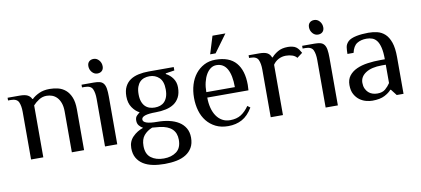

<svg xmlns="http://www.w3.org/2000/svg" viewBox="-78 -923 3048 1391"><g transform="rotate(-10 1445.5 -227.5)"><path d="M87 -350Q87 -395 74.5 -422.5Q62 -450 17 -450H-3V-470H87Q125 -470 144.5 -459.5Q164 -449 172 -430H177Q196 -449 229 -464.5Q262 -480 307 -480Q339 -480 369.5 -472.5Q400 -465 424 -444.5Q448 -424 462.5 -389Q477 -354 477 -300V0H387V-300Q387 -337 377.5 -363Q368 -389 352.5 -405Q337 -421 317.5 -428Q298 -435 277 -435Q247 -435 221.5 -419Q196 -403 177 -382V0H87Z M721 0H631V-350Q631 -395 618.5 -422.5Q606 -450 561 -450H541V-470H631Q657 -470 674.5 -465.5Q692 -461 702.5 -447.5Q713 -434 717 -410.5Q721 -387 721 -350ZM715 -575Q715 -554 702.5 -542Q690 -530 669 -530Q646 -530 629.5 -549Q613 -568 613 -594Q613 -615 625.5 -627Q638 -639 659 -639Q682 -639 698.5 -620Q715 -601 715 -575Z M846 -330Q846 -373 861 -402Q876 -431 901.5 -448Q927 -465 962 -472.5Q997 -480 1036 -480H1221V-455L1156 -445V-440Q1186 -425 1206 -396.5Q1226 -368 1226 -330Q1226 -287 1211 -258Q1196 -229 1170.5 -212Q1145 -195 1110 -187.5Q1075 -180 1036 -180Q931 -180 931 -145Q931 -110 1036 -110Q1081 -110 1121 -101Q1161 -92 1191 -73.5Q1221 -55 1238.5 -25.5Q1256 4 1256 45Q1256 88 1239 117.5Q1222 147 1192.5 165.5Q1163 184 1123 192Q1083 200 1036 200Q989 200 949 192Q909 184 879.5 165.5Q850 147 833 117.5Q816 88 816 45Q816 -4 848.5 -37Q881 -70 926 -85Q911 -93 898.5 -107.5Q886 -122 886 -145Q886 -168 898 -180Q910 -192 921 -200Q891 -215 868.5 -248Q846 -281 846 -330ZM991 -75Q953 -60 929.5 -32Q906 -4 906 45Q906 105 942.5 132.5Q979 160 1036 160Q1093 160 1129.5 132.5Q1166 105 1166 45Q1166 -55 1046 -70ZM1136 -330Q1136 -390 1107 -417.5Q1078 -445 1036 -445Q1015 -445 997 -439Q979 -433 965.5 -419.5Q952 -406 944 -384Q936 -362 936 -330Q936 -298 944 -276Q952 -254 965.5 -240.5Q979 -227 997 -221Q1015 -215 1036 -215Q1057 -215 1075 -221Q1093 -227 1106.5 -240.5Q1120 -254 1128 -276Q1136 -298 1136 -330Z M1725 -220H1422Q1422 -179 1431 -144Q1440 -109 1457.5 -83.5Q1475 -58 1500 -44Q1525 -30 1557 -30Q1606 -30 1638.5 -51Q1671 -72 1697 -110L1717 -95Q1683 -38 1638.5 -14Q1594 10 1537 10Q1484 10 1445 -9.5Q1406 -29 1379.5 -62Q1353 -95 1340 -139.5Q1327 -184 1327 -235Q1327 -286 1340.5 -330.5Q1354 -375 1380 -408Q1406 -441 1443 -460.5Q1480 -480 1527 -480Q1629 -480 1678 -423Q1727 -366 1727 -260ZM1632 -260Q1632 -347 1606 -393.5Q1580 -440 1527 -440Q1504 -440 1485 -426.5Q1466 -413 1452 -389Q1438 -365 1430 -332Q1422 -299 1422 -260ZM1537 -525H1497L1537 -655H1632Z M1850 -350Q1850 -395 1837.5 -422.5Q1825 -450 1780 -450H1770V-470H1850Q1888 -470 1907.5 -459Q1927 -448 1935 -425H1940Q1955 -444 1985 -462Q2015 -480 2060 -480Q2075 -480 2092 -476.5Q2109 -473 2120 -465Q2131 -457 2139 -446Q2147 -435 2155 -420L2115 -390Q2104 -405 2082.5 -412.5Q2061 -420 2035 -420Q2005 -420 1980 -406.5Q1955 -393 1940 -370V0H1850Z M2344 0H2254V-350Q2254 -395 2241.5 -422.5Q2229 -450 2184 -450H2164V-470H2254Q2280 -470 2297.5 -465.5Q2315 -461 2325.5 -447.5Q2336 -434 2340 -410.5Q2344 -387 2344 -350ZM2338 -575Q2338 -554 2325.5 -542Q2313 -530 2292 -530Q2269 -530 2252.5 -549Q2236 -568 2236 -594Q2236 -615 2248.5 -627Q2261 -639 2282 -639Q2305 -639 2321.5 -620Q2338 -601 2338 -575Z M2737 -230H2707Q2632 -230 2589.5 -202.5Q2547 -175 2547 -130Q2547 -106 2555 -88Q2563 -70 2576 -58Q2589 -46 2606 -40.5Q2623 -35 2642 -35Q2679 -35 2700.5 -53.5Q2722 -72 2737 -95ZM2777 0 2742 -45H2737Q2722 -26 2688 -8Q2654 10 2597 10Q2576 10 2551 3.5Q2526 -3 2504 -19Q2482 -35 2467 -62Q2452 -89 2452 -130Q2452 -171 2473 -198Q2494 -225 2529 -241Q2564 -257 2610 -263.5Q2656 -270 2707 -270H2737Q2737 -322 2729 -355.5Q2721 -389 2707 -407.5Q2693 -426 2673.5 -433Q2654 -440 2632 -440Q2590 -440 2561.5 -422Q2533 -404 2522 -355H2477Q2477 -381 2480 -403.5Q2483 -426 2502 -445Q2511 -454 2527.5 -461Q2544 -468 2564 -472Q2584 -476 2606.5 -478Q2629 -480 2652 -480Q2686 -480 2717.5 -472.5Q2749 -465 2773.5 -442.5Q2798 -420 2812.5 -378.5Q2827 -337 2827 -270V0Z"/></g></svg>

Font: Philosopher
Style: Regular
Weight: 400
Designer: Jovanny Lemonad
Foundry: Jovanny Lemonad
Version: Version 1.000